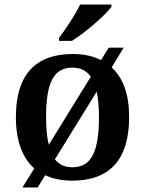

<svg xmlns="http://www.w3.org/2000/svg" viewBox="-20 -786 639 846"><path d="M240 -606H297C356 -642 446 -721 471 -756V-766H333C312 -721 269 -657 240 -619ZM79 40H146L179 -14C213 2 253 10 298 10C463 10 549 -82 549 -270C549 -371 522 -443 472 -489L525 -576H459L425 -521C391 -539 349 -548 301 -548C136 -548 50 -457 50 -270C50 -165 79 -90 131 -44ZM195 -148C187 -180 183 -221 183 -270C183 -415 213 -488 299 -488C335 -488 361 -475 380 -448ZM300 -49C266 -49 241 -60 222 -84L406 -382C413 -351 416 -314 416 -270C416 -125 386 -49 300 -49Z"/></svg>

Font: Noto Serif Semi
Style: Regular
Weight: 600
Designer: Monotype Design Team
Foundry: Monotype Imaging Inc.
Version: Version 1.002